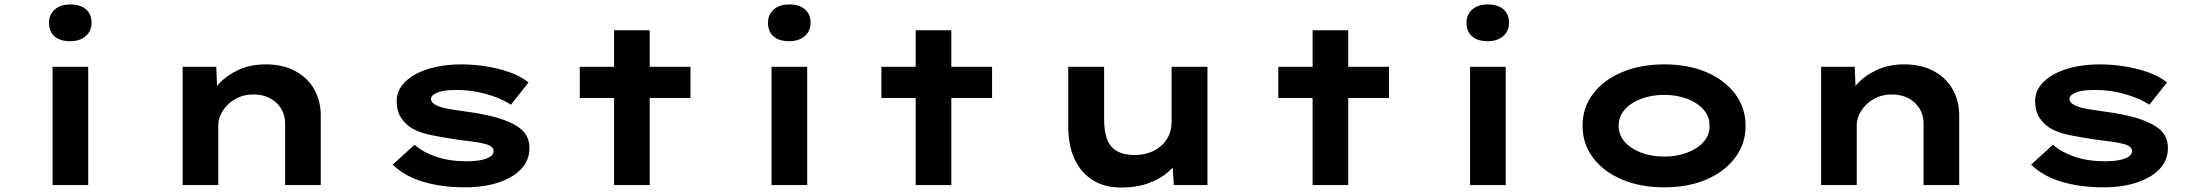

<svg xmlns="http://www.w3.org/2000/svg" viewBox="-20 -831 9861 862"><path d="M216 0V-531H376V0ZM295 -646Q250 -646 225 -667.5Q200 -689 200 -729Q200 -765 225.5 -788Q251 -811 295 -811Q340 -811 365.5 -789.5Q391 -768 391 -729Q391 -692 365 -669Q339 -646 295 -646Z M800 0V-531H951L957 -383L911 -373Q927 -416 962.5 -454.5Q998 -493 1051.5 -517.5Q1105 -542 1172 -542Q1252 -542 1307.5 -511Q1363 -480 1391.5 -428.5Q1420 -377 1420 -313V0H1260V-276Q1260 -315 1241.5 -344.5Q1223 -374 1191 -390.5Q1159 -407 1118 -407Q1080 -407 1050.5 -393.5Q1021 -380 1001 -359.5Q981 -339 970.5 -315.5Q960 -292 960 -271V0H880Q840 0 820 0Q800 0 800 0Z M2067 10Q1963 10 1879.5 -15Q1796 -40 1743 -92L1841 -181Q1878 -148 1937.5 -127.5Q1997 -107 2073 -107Q2095 -107 2116.5 -109Q2138 -111 2156 -116.5Q2174 -122 2185 -131Q2196 -140 2196 -153Q2196 -174 2161 -184Q2136 -191 2101 -195.5Q2066 -200 2034 -204Q1967 -214 1915 -224.5Q1863 -235 1826 -257Q1796 -277 1778.5 -305.5Q1761 -334 1761 -377Q1761 -416 1784 -446.5Q1807 -477 1847 -498.5Q1887 -520 1939.5 -531Q1992 -542 2051 -542Q2104 -542 2159.5 -533.5Q2215 -525 2265.5 -507.5Q2316 -490 2353 -461L2274 -361Q2247 -379 2208 -394Q2169 -409 2124 -418Q2079 -427 2032 -427Q2011 -427 1990.5 -425.5Q1970 -424 1953.5 -419Q1937 -414 1926 -406Q1915 -398 1915 -386Q1915 -379 1920 -372.5Q1925 -366 1934 -361Q1954 -349 1991.5 -342.5Q2029 -336 2073 -330Q2156 -319 2213.5 -302Q2271 -285 2305 -262Q2332 -244 2344.5 -220.5Q2357 -197 2357 -166Q2357 -112 2320.5 -73Q2284 -34 2219 -12Q2154 10 2067 10Z M2737 0V-695H2897V0ZM2583 -391V-531H3080V-391Z M3444 0V-531H3604V0ZM3523 -646Q3478 -646 3453 -667.5Q3428 -689 3428 -729Q3428 -765 3453.5 -788Q3479 -811 3523 -811Q3568 -811 3593.5 -789.5Q3619 -768 3619 -729Q3619 -692 3593 -669Q3567 -646 3523 -646Z M4091 0V-695H4251V0ZM3937 -391V-531H4434V-391Z M5013 11Q4941 11 4888 -21Q4835 -53 4805.5 -114.5Q4776 -176 4776 -263V-531H4937V-295Q4937 -241 4950.5 -205.5Q4964 -170 4995 -152.5Q5026 -135 5075 -135Q5108 -135 5138 -145Q5168 -155 5191 -174.5Q5214 -194 5227 -221.5Q5240 -249 5240 -284V-531H5401V0H5250L5243 -109L5273 -121Q5260 -90 5225.5 -59.5Q5191 -29 5137.5 -9Q5084 11 5013 11Z M5873 0V-695H6033V0ZM5719 -391V-531H6216V-391Z M6580 0V-531H6740V0ZM6659 -646Q6614 -646 6589 -667.5Q6564 -689 6564 -729Q6564 -765 6589.5 -788Q6615 -811 6659 -811Q6704 -811 6729.5 -789.5Q6755 -768 6755 -729Q6755 -692 6729 -669Q6703 -646 6659 -646Z M7452 10Q7344 10 7261 -25.5Q7178 -61 7131.5 -123.5Q7085 -186 7085 -266Q7085 -347 7131.5 -409Q7178 -471 7261 -506.5Q7344 -542 7452 -542Q7560 -542 7642 -506.5Q7724 -471 7770.5 -409Q7817 -347 7817 -266Q7817 -186 7770.5 -123.5Q7724 -61 7642 -25.5Q7560 10 7452 10ZM7452 -128Q7508 -128 7554.5 -145.5Q7601 -163 7628.5 -194Q7656 -225 7655 -266Q7656 -307 7628.5 -338.5Q7601 -370 7554.5 -387.5Q7508 -405 7452 -405Q7395 -405 7348.5 -387.5Q7302 -370 7274.5 -339Q7247 -308 7247 -266Q7247 -225 7274.5 -194Q7302 -163 7348.5 -145.5Q7395 -128 7452 -128Z M8156 0V-531H8307L8313 -383L8267 -373Q8283 -416 8318.5 -454.5Q8354 -493 8407.5 -517.5Q8461 -542 8528 -542Q8608 -542 8663.5 -511Q8719 -480 8747.5 -428.5Q8776 -377 8776 -313V0H8616V-276Q8616 -315 8597.5 -344.5Q8579 -374 8547 -390.5Q8515 -407 8474 -407Q8436 -407 8406.5 -393.5Q8377 -380 8357 -359.5Q8337 -339 8326.5 -315.5Q8316 -292 8316 -271V0H8236Q8196 0 8176 0Q8156 0 8156 0Z M9423 10Q9319 10 9235.5 -15Q9152 -40 9099 -92L9197 -181Q9234 -148 9293.5 -127.5Q9353 -107 9429 -107Q9451 -107 9472.5 -109Q9494 -111 9512 -116.5Q9530 -122 9541 -131Q9552 -140 9552 -153Q9552 -174 9517 -184Q9492 -191 9457 -195.5Q9422 -200 9390 -204Q9323 -214 9271 -224.5Q9219 -235 9182 -257Q9152 -277 9134.5 -305.5Q9117 -334 9117 -377Q9117 -416 9140 -446.5Q9163 -477 9203 -498.5Q9243 -520 9295.5 -531Q9348 -542 9407 -542Q9460 -542 9515.5 -533.5Q9571 -525 9621.5 -507.5Q9672 -490 9709 -461L9630 -361Q9603 -379 9564 -394Q9525 -409 9480 -418Q9435 -427 9388 -427Q9367 -427 9346.5 -425.5Q9326 -424 9309.5 -419Q9293 -414 9282 -406Q9271 -398 9271 -386Q9271 -379 9276 -372.5Q9281 -366 9290 -361Q9310 -349 9347.5 -342.5Q9385 -336 9429 -330Q9512 -319 9569.5 -302Q9627 -285 9661 -262Q9688 -244 9700.5 -220.5Q9713 -197 9713 -166Q9713 -112 9676.5 -73Q9640 -34 9575 -12Q9510 10 9423 10Z"/></svg>

Font: Lexend Zetta
Style: Bold
Weight: 700
Designer: Bonnie Shaver-Troup, Thomas Jockin
Foundry: Lexend
Version: Version 1.007